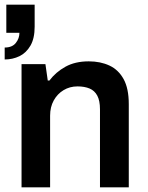

<svg xmlns="http://www.w3.org/2000/svg" viewBox="-27 -800 631 820"><path d="M65 0V-526H167L177 -456H184Q211 -492 252.5 -515Q294 -538 352 -538Q402 -538 440.5 -520Q479 -502 501 -462Q523 -422 523 -355V0H400V-333Q400 -370 388.5 -391.5Q377 -413 355.5 -422Q334 -431 304 -431Q271 -431 244.5 -415Q218 -399 202.5 -371Q187 -343 187 -306V0ZM-7 -546V-597Q25 -597 40.5 -616.5Q56 -636 56 -660H0V-780H121V-686Q121 -636 103 -605Q85 -574 56 -560Q27 -546 -7 -546Z"/></svg>

Font: Archivo Variable SemiBold
Style: Regular
Weight: 600
Designer: Hector Gatti
Foundry: Omnibus-Type
Version: Version 2.001